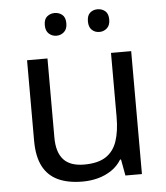

<svg xmlns="http://www.w3.org/2000/svg" viewBox="-53 -777 723 834"><g transform="rotate(-5 309.0 -360.0)"><path d="M533 -536V0H461L448 -71H444Q427 -43 400 -25Q373 -7 341 1.5Q309 10 274 10Q210 10 166.5 -10.5Q123 -31 101 -74Q79 -117 79 -185V-536H168V-191Q168 -127 197 -95Q226 -63 287 -63Q347 -63 381.5 -85.5Q416 -108 430.5 -151.5Q445 -195 445 -257V-536ZM169 -681Q169 -707 183 -718.5Q197 -730 216 -730Q235 -730 249 -718.5Q263 -707 263 -681Q263 -656 249 -643.5Q235 -631 216 -631Q197 -631 183 -643.5Q169 -656 169 -681ZM357 -681Q357 -707 370.5 -718.5Q384 -730 403 -730Q422 -730 436 -718.5Q450 -707 450 -681Q450 -656 436 -643.5Q422 -631 403 -631Q384 -631 370.5 -643.5Q357 -656 357 -681Z"/></g></svg>

Font: Noto Sans Tamil
Style: Regular
Weight: 400
Designer: Jelle Bosma - Monotype Design Team
Foundry: Monotype Imaging Inc.
Version: Version 2.003